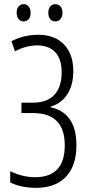

<svg xmlns="http://www.w3.org/2000/svg" viewBox="-20 -892 427 922"><path d="M154 10Q81 10 29 -16V-70Q89 -41 148 -41Q291 -41 291 -194Q291 -349 139 -349H83V-399H138Q206 -399 241 -436.5Q276 -474 276 -545Q276 -608 245.5 -641Q215 -674 158 -674Q107 -674 52 -646L35 -694Q94 -725 164 -725Q243 -725 287.5 -678.5Q332 -632 332 -550Q332 -484 303.5 -439.5Q275 -395 223 -380V-377Q347 -350 347 -194Q347 -96 296.5 -43Q246 10 154 10ZM60 -831Q60 -850 69.5 -861Q79 -872 94 -872Q108 -872 117.5 -861Q127 -850 127 -831Q127 -810 117.5 -799.5Q108 -789 94 -789Q79 -789 69.5 -800Q60 -811 60 -831ZM212 -831Q212 -850 221.5 -861Q231 -872 246 -872Q260 -872 270 -861.5Q280 -851 280 -831Q280 -811 270 -800Q260 -789 246 -789Q231 -789 221.5 -800Q212 -811 212 -831Z"/></svg>

Font: Noto Sans ExtraCondensed Light
Style: Regular
Weight: 300
Width: 2
Designer: Monotype Design Team
Foundry: Monotype Imaging Inc.
Version: Version 2.013; ttfautohint (v1.8.4.7-5d5b)